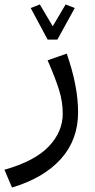

<svg xmlns="http://www.w3.org/2000/svg" viewBox="-49 -593 428 863"><path d="M130 -573 188 -475 246 -573 287 -557 209 -415H165L89 -557ZM5 250 -29 170Q108 131 170.5 65Q233 -1 233 -82Q233 -134 217.5 -185.5Q202 -237 165 -322L251 -352Q302 -206 302 -88Q302 35 225 121Q148 207 5 250Z"/></svg>

Font: FiraGO Book
Style: Regular
Weight: 350
Designer: bBox Type
Foundry: bBox Type GmbH
Version: Version 1.001;PS 001.001;hotconv 1.0.88;makeotf.lib2.5.64775